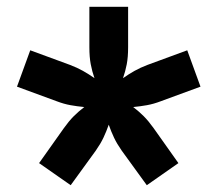

<svg xmlns="http://www.w3.org/2000/svg" viewBox="-20 -640 640 565"><path d="M188 -95 95 -160 168 -263Q183 -284 197 -298Q211 -312 228 -325Q207 -327 187.5 -330.5Q168 -334 147 -342L30 -385L69 -492L186 -449Q207 -441 224 -431.5Q241 -422 258 -410Q251 -430 247 -451Q243 -472 243 -501V-620H357V-501Q357 -472 353 -451Q349 -430 342 -410Q359 -422 376 -431.5Q393 -441 414 -449L531 -492L570 -385L453 -342Q432 -334 412.5 -330.5Q393 -327 372 -325Q389 -312 403 -298Q417 -284 432 -263L505 -160L412 -95L338 -197Q324 -217 315.5 -235Q307 -253 300 -273Q293 -253 284.5 -235Q276 -217 262 -197Z"/></svg>

Font: JetBrains Mono NL ExtraBold
Style: Regular
Weight: 800
Designer: Philipp Nurullin, Konstantin Bulenkov
Foundry: JetBrains
Version: Version 2.304; ttfautohint (v1.8.4.7-5d5b)